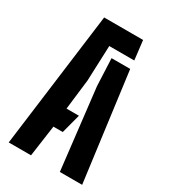

<svg xmlns="http://www.w3.org/2000/svg" viewBox="-195 -893 867 985"><g transform="rotate(30 238.0 -400.0)"><path d="M20.6 0 124.1 -800H354.8L368.2 -686.2H220.1L211.8 -476.4L190.6 -298.6H264L234 -184.8H178.7L152.7 0ZM323.5 0 268.4 -476.8 261.3 -638.2H371.8L455.6 0Z"/></g></svg>

Font: Big Shoulders Stencil Text SC Thin
Style: Regular
Weight: 100
Designer: Patric King
Foundry: XO Type Co
Version: Version 2.001